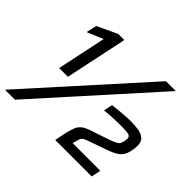

<svg xmlns="http://www.w3.org/2000/svg" viewBox="-169 -895 1102 1102"><g transform="rotate(45 382.0 -344.0)"><path d="M119 -308 182 -606 84 -565 99 -629 220 -686H270L190 -308ZM-13 0 606 -688H686L68 0ZM395 0 403 -40Q411 -79 418 -103.5Q425 -128 435 -142Q445 -156 461 -165.5Q477 -175 502 -183L620 -223Q643 -232 654.5 -238Q666 -244 671 -251Q676 -258 679 -271Q681 -280 682 -287.5Q683 -295 683 -297Q683 -310 675.5 -316Q668 -322 649.5 -323.5Q631 -325 597 -325Q576 -325 541.5 -323.5Q507 -322 473 -318L484 -372Q513 -376 553.5 -379.5Q594 -383 629 -383Q665 -383 693 -377.5Q721 -372 737 -356.5Q753 -341 753 -310Q753 -299 751.5 -287.5Q750 -276 747 -262Q741 -236 728.5 -219.5Q716 -203 696 -192Q676 -181 648 -171L521 -126Q504 -120 496.5 -111Q489 -102 484 -79L479 -58H703L691 0Z"/></g></svg>

Font: Saira SemiExpanded Medium
Style: Italic
Weight: 500
Width: 6
Italic angle: -12°
Designer: Hector Gatti with collaboration of the Omnibus-Type team
Foundry: Omnibus-Type
Version: Version 1.101